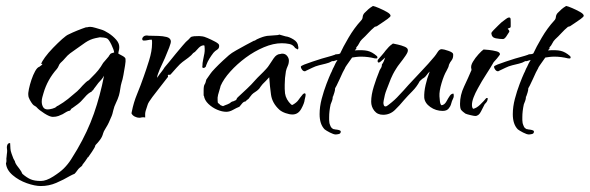

<svg xmlns="http://www.w3.org/2000/svg" viewBox="-92 -374 1978 644"><path d="M45 250Q25 250 -2 240.5Q-29 231 -49.5 213.5Q-70 196 -72 174Q-72 172 -71 171Q-70 166 -70.5 161.5Q-71 157 -70 153Q-70 148 -69 142.5Q-68 137 -68 131Q-68 129 -68.5 126.5Q-69 124 -69 121Q-69 113 -65 108L-61 106H-58Q-57 118 -57 124.5Q-57 131 -53 142L-47 158L-42 167L-41 171Q-39 176 -35 181.5Q-31 187 -27 192Q-20 201 -17 209Q-2 222 11 227.5Q24 233 45 233Q63 233 86.5 218Q110 203 122 191Q136 177 146.5 160.5Q157 144 167 127Q202 67 223 7Q244 -53 257 -120Q253 -113 248 -107Q243 -101 238 -96Q234 -90 229 -84Q224 -78 219 -70H216V-67Q204 -62 191.5 -47Q179 -32 168 -24Q155 -14 151.5 -12Q148 -10 147.5 -9.5Q147 -9 143 -3Q136 -2 130.5 1.5Q125 5 118 9Q112 12 104 15Q96 18 85 18Q75 18 57 6.5Q39 -5 32 -13Q30 -16 25 -18.5Q20 -21 17 -25Q13 -30 8 -39Q3 -48 3 -55Q2 -61 5 -75.5Q8 -90 13.5 -106.5Q19 -123 26 -135.5Q33 -148 40 -150Q42 -152 46 -154.5Q50 -157 50 -159V-160L46 -159Q48 -167 59 -182Q70 -197 86 -213.5Q102 -230 116.5 -243Q131 -256 139 -259Q151 -265 167 -271.5Q183 -278 198 -283V-282Q206 -284 210 -284Q217 -284 228.5 -280.5Q240 -277 247 -275Q258 -272 272.5 -262.5Q287 -253 297.5 -241Q308 -229 308 -217V-214Q308 -209 306.5 -204Q305 -199 305 -194Q309 -192 319 -186.5Q329 -181 329 -176Q330 -170 327.5 -154.5Q325 -139 322 -122.5Q319 -106 316 -98Q313 -88 311.5 -76.5Q310 -65 307 -54Q303 -41 297 -29Q291 -17 288 -4L285 8Q283 15 279.5 22Q276 29 273 37Q270 44 262.5 56Q255 68 254 73Q251 85 243.5 95Q236 105 228 113Q227 120 216.5 135Q206 150 204 153Q201 154 201 156Q200 158 193.5 167Q187 176 185 178Q184 182 181 184Q178 186 176 188Q171 192 167 198Q163 204 158 209Q156 210 152 211.5Q148 213 143 216Q121 229 96.5 239.5Q72 250 45 250ZM68 -7Q74 -7 83.5 -9.5Q93 -12 97 -16L98 -17Q100 -19 102 -19Q121 -30 136 -42Q151 -54 167 -68Q169 -70 171.5 -72.5Q174 -75 176 -77L185 -87Q190 -92 195 -97Q200 -102 206 -105L207 -106Q218 -117 228 -127.5Q238 -138 246 -150Q248 -153 250 -156.5Q252 -160 254 -163Q259 -169 263.5 -174Q268 -179 272 -184Q273 -184 273 -186Q275 -188 276 -190Q277 -192 278 -193Q280 -195 284 -196Q288 -197 291 -198Q290 -207 281.5 -224.5Q273 -242 267 -245Q263 -247 255.5 -248Q248 -249 243 -249L228 -246Q210 -242 194.5 -231.5Q179 -221 164 -210L143 -195Q134 -188 127 -179.5Q120 -171 111 -163Q107 -159 105 -153.5Q103 -148 99 -143Q67 -107 54 -62Q52 -55 50 -48Q48 -41 48 -33Q48 -23 52.5 -15Q57 -7 68 -7Z M375 21Q368 21 360 17Q352 13 349 6L350 1Q356 -30 368 -59Q380 -88 390 -117Q398 -139 408 -171Q418 -203 418 -228Q418 -231 418 -234.5Q418 -238 417 -241Q410 -241 404 -239.5Q398 -238 391 -238H390Q385 -238 385 -244Q385 -247 389 -251Q393 -255 401 -255Q404 -254 418 -254Q426 -254 440 -253.5Q454 -253 466.5 -250Q479 -247 481 -237Q482 -231 475.5 -214.5Q469 -198 461 -179Q452 -160 444 -142Q441 -134 438 -126.5Q435 -119 435 -114V-113L437 -116Q443 -125 449.5 -133Q456 -141 460 -148Q465 -154 475.5 -166.5Q486 -179 497 -193Q509 -207 520.5 -221Q532 -235 541 -242Q543 -244 545.5 -247Q548 -250 551 -251Q554 -252 559.5 -252.5Q565 -253 576 -253Q579 -253 582 -252.5Q585 -252 587 -252Q591 -252 604 -246.5Q617 -241 630 -234Q643 -227 643 -222Q644 -212 636.5 -207.5Q629 -203 624 -197Q617 -188 610.5 -177.5Q604 -167 600 -156L598 -150Q594 -146 591 -146Q585 -146 587 -153Q587 -163 589 -171.5Q591 -180 592 -187Q594 -195 594.5 -202.5Q595 -210 594 -219Q594 -222 592 -222Q583 -222 575 -214Q567 -206 562 -200L556 -196Q551 -189 539 -180L520 -166Q513 -161 500 -146.5Q487 -132 480 -124Q480 -123 473 -123H472L471 -122V-120Q473 -117 469 -113Q463 -105 448 -86Q433 -67 419 -48.5Q405 -30 403 -22Q399 -11 396.5 -2Q394 7 395 20Q388 19 385.5 19.5Q383 20 382 20Q379 21 375 21Z M889 10Q879 10 866 5.5Q853 1 845 -6Q821 -28 817 -56.5Q813 -85 811 -115Q807 -110 800.5 -103.5Q794 -97 789 -92Q786 -89 783 -84.5Q780 -80 777 -76Q770 -69 764 -65.5Q758 -62 753 -57Q751 -55 745 -47Q743 -43 739 -40.5Q735 -38 732 -34Q725 -33 720.5 -27.5Q716 -22 711 -16Q701 -12 689.5 -5.5Q678 1 667 1Q653 1 636.5 -6Q620 -13 607 -25.5Q594 -38 592 -53H591V-71Q591 -87 595 -92Q597 -95 598 -99.5Q599 -104 600 -107L614 -127Q617 -132 629.5 -145Q642 -158 656 -171Q670 -184 676 -189Q684 -196 700 -205Q716 -214 732.5 -223Q749 -232 759 -237L763 -238Q768 -242 779.5 -246.5Q791 -251 796 -252Q802 -254 815 -254.5Q828 -255 835 -256Q841 -256 845 -258L866 -252Q877 -251 892 -242Q907 -233 908 -219Q910 -212 907 -208L898 -213Q891 -224 878.5 -226.5Q866 -229 853 -229Q825 -229 793 -215.5Q761 -202 732 -180.5Q703 -159 680.5 -134Q658 -109 648 -86Q647 -83 646.5 -80Q646 -77 645 -75Q642 -65 639.5 -56Q637 -47 638 -36Q638 -29 640 -28Q642 -27 648 -21L656 -18L663 -21L671 -24Q679 -27 684 -32Q688 -34 691 -34.5Q694 -35 694 -36Q701 -38 701.5 -41.5Q702 -45 707 -49Q722 -63 736.5 -76.5Q751 -90 764 -105Q771 -113 781.5 -123Q792 -133 801 -143Q804 -146 806.5 -149.5Q809 -153 811 -156Q816 -164 826 -178.5Q836 -193 849 -193Q851 -194 855 -194Q865 -194 871 -186.5Q877 -179 877 -171Q877 -161 873 -152.5Q869 -144 867 -135Q863 -112 863 -90Q863 -83 863 -76Q863 -69 864 -61Q867 -40 885 -23L889 -22Q903 -30 908.5 -38Q914 -46 924 -58Q924 -58 926 -59.5Q928 -61 929 -61Q933 -61 933 -57V-56Q933 -52 932 -48.5Q931 -45 930 -40Q929 -28 918.5 -9Q908 10 889 10Z M1034 77Q1027 77 1014.5 70.5Q1002 64 997 60Q980 43 980 9Q980 -16 987 -42.5Q994 -69 1003 -92.5Q1012 -116 1018 -129Q1020 -132 1022 -137.5Q1024 -143 1028 -150Q1033 -162 1040 -173L1027 -169H1022Q1012 -163 1000.5 -160.5Q989 -158 978 -155Q966 -152 955 -146.5Q944 -141 933 -136Q933 -135 930 -135Q925 -135 921 -140.5Q917 -146 917 -150Q917 -153 928.5 -157.5Q940 -162 956.5 -167.5Q973 -173 987.5 -177.5Q1002 -182 1007 -183Q1015 -185 1021 -187Q1027 -189 1033 -191V-192H1037Q1045 -192 1049 -195Q1058 -215 1077 -247.5Q1096 -280 1119 -305Q1124 -310 1124.5 -317Q1125 -324 1130 -330Q1138 -338 1143.5 -343Q1149 -348 1159 -354Q1165 -353 1179 -347Q1193 -341 1205.5 -334Q1218 -327 1218 -321Q1218 -318 1208 -310.5Q1198 -303 1187 -296Q1176 -289 1172 -286L1165 -284Q1153 -274 1143 -263Q1133 -252 1122 -242Q1116 -236 1112.5 -228.5Q1109 -221 1103 -215V-210Q1100 -208 1098 -205Q1125 -207 1140.5 -203.5Q1156 -200 1172 -186Q1174 -184 1174 -181Q1174 -178 1171 -178H1167V-179L1166 -178Q1142 -184 1120 -184Q1111 -184 1103 -183Q1095 -182 1089 -181Q1089 -181 1083 -172.5Q1077 -164 1071 -155.5Q1065 -147 1065 -145Q1063 -142 1057.5 -131Q1052 -120 1047 -108Q1044 -102 1041.5 -96.5Q1039 -91 1037 -87L1032 -78Q1032 -71 1029.5 -63.5Q1027 -56 1025 -50H1024V-48Q1024 -42 1021.5 -35.5Q1019 -29 1017 -24Q1012 -1 1012 19Q1012 24 1012 29Q1012 34 1013 39Q1015 46 1017.5 51Q1020 56 1026 59Q1029 59 1031 60L1039 61Q1051 63 1051 67Q1051 74 1044.5 75.5Q1038 77 1034 77Z M1193 11Q1174 11 1163.5 -2.5Q1153 -16 1153 -33Q1153 -56 1162 -84.5Q1171 -113 1179 -132Q1181 -139 1185 -144.5Q1189 -150 1189 -158Q1192 -161 1195.5 -169Q1199 -177 1200 -181Q1196 -178 1190 -172Q1184 -166 1179 -164L1176 -165Q1173 -169 1176 -174Q1178 -176 1181.5 -180.5Q1185 -185 1189 -189Q1193 -194 1196.5 -198Q1200 -202 1201 -204Q1208 -212 1212 -216.5Q1216 -221 1226 -228Q1231 -227 1242.5 -224.5Q1254 -222 1265 -217.5Q1276 -213 1276 -206Q1277 -200 1268.5 -187.5Q1260 -175 1250.5 -163Q1241 -151 1237 -144Q1230 -133 1226 -125Q1222 -117 1219 -110L1205 -74Q1201 -64 1199 -56Q1197 -48 1195 -37Q1195 -36 1194.5 -33.5Q1194 -31 1194 -29Q1194 -25 1195.5 -21Q1197 -17 1201 -17Q1205 -17 1212 -23Q1233 -39 1247 -55Q1255 -63 1262 -71Q1269 -79 1278 -89Q1300 -113 1322.5 -136.5Q1345 -160 1365 -184Q1370 -190 1376 -199.5Q1382 -209 1389 -209H1390Q1396 -209 1412 -203.5Q1428 -198 1428 -192V-188Q1428 -179 1423 -172Q1420 -168 1418 -165Q1416 -162 1414 -157Q1413 -151 1411 -147Q1409 -143 1406 -137Q1397 -122 1389 -95Q1381 -68 1382 -51Q1382 -46 1383.5 -34.5Q1385 -23 1389 -21Q1399 -22 1405.5 -34Q1412 -46 1417 -53Q1422 -60 1429 -60Q1430 -57 1430 -52Q1430 -48 1428 -44Q1426 -40 1424 -35Q1422 -29 1420.5 -23.5Q1419 -18 1415 -13Q1409 -2 1393 -2Q1370 -2 1351.5 -15Q1333 -28 1331 -46Q1330 -65 1335.5 -89Q1341 -113 1348 -130Q1348 -131 1348.5 -132Q1349 -133 1349 -134Q1343 -128 1338 -121Q1333 -114 1325 -110L1316 -102Q1306 -83 1291 -68Q1276 -53 1262 -37Q1249 -21 1232.5 -5Q1216 11 1193 11Z M1595 -243Q1585 -243 1571 -245.5Q1557 -248 1556 -263Q1556 -265 1563.5 -273Q1571 -281 1579.5 -289Q1588 -297 1590 -299Q1593 -301 1604.5 -310Q1616 -319 1620 -313Q1621 -312 1621 -299V-285Q1621 -283 1619 -281Q1618 -281 1614.5 -279.5Q1611 -278 1611 -277L1612 -276Q1614 -275 1615.5 -272Q1617 -269 1616 -267Q1612 -260 1606 -251.5Q1600 -243 1595 -243ZM1502 15Q1498 15 1485.5 12Q1473 9 1469 7Q1459 0 1455 -5Q1451 -10 1451 -26Q1451 -55 1464.5 -83.5Q1478 -112 1489 -138Q1491 -140 1489 -141V-143Q1486 -153 1494 -166.5Q1502 -180 1513 -192Q1524 -204 1530 -208Q1535 -208 1548 -206.5Q1561 -205 1573 -202Q1585 -199 1585 -192Q1585 -191 1582 -187Q1579 -183 1575 -178L1567 -169Q1563 -165 1563 -164Q1554 -148 1539 -125Q1524 -102 1511 -78Q1502 -62 1496.5 -47.5Q1491 -33 1491 -22Q1491 -13 1495 -9Q1506 -11 1518.5 -23Q1531 -35 1539 -45H1544Q1544 -35 1537 -28L1534 -25Q1529 -16 1521.5 -0.5Q1514 15 1502 15Z M1682 77Q1675 77 1662.5 70.5Q1650 64 1645 60Q1628 43 1628 9Q1628 -16 1635 -42.5Q1642 -69 1651 -92.5Q1660 -116 1666 -129Q1668 -132 1670 -137.5Q1672 -143 1676 -150Q1681 -162 1688 -173L1675 -169H1670Q1660 -163 1648.5 -160.5Q1637 -158 1626 -155Q1614 -152 1603 -146.5Q1592 -141 1581 -136Q1581 -135 1578 -135Q1573 -135 1569 -140.5Q1565 -146 1565 -150Q1565 -153 1576.5 -157.5Q1588 -162 1604.5 -167.5Q1621 -173 1635.5 -177.5Q1650 -182 1655 -183Q1663 -185 1669 -187Q1675 -189 1681 -191V-192H1685Q1693 -192 1697 -195Q1706 -215 1725 -247.5Q1744 -280 1767 -305Q1772 -310 1772.5 -317Q1773 -324 1778 -330Q1786 -338 1791.5 -343Q1797 -348 1807 -354Q1813 -353 1827 -347Q1841 -341 1853.5 -334Q1866 -327 1866 -321Q1866 -318 1856 -310.5Q1846 -303 1835 -296Q1824 -289 1820 -286L1813 -284Q1801 -274 1791 -263Q1781 -252 1770 -242Q1764 -236 1760.5 -228.5Q1757 -221 1751 -215V-210Q1748 -208 1746 -205Q1773 -207 1788.5 -203.5Q1804 -200 1820 -186Q1822 -184 1822 -181Q1822 -178 1819 -178H1815V-179L1814 -178Q1790 -184 1768 -184Q1759 -184 1751 -183Q1743 -182 1737 -181Q1737 -181 1731 -172.5Q1725 -164 1719 -155.5Q1713 -147 1713 -145Q1711 -142 1705.5 -131Q1700 -120 1695 -108Q1692 -102 1689.5 -96.5Q1687 -91 1685 -87L1680 -78Q1680 -71 1677.5 -63.5Q1675 -56 1673 -50H1672V-48Q1672 -42 1669.5 -35.5Q1667 -29 1665 -24Q1660 -1 1660 19Q1660 24 1660 29Q1660 34 1661 39Q1663 46 1665.5 51Q1668 56 1674 59Q1677 59 1679 60L1687 61Q1699 63 1699 67Q1699 74 1692.5 75.5Q1686 77 1682 77Z"/></svg>

Font: Qwitcher Grypen
Style: Bold
Weight: 700
Designer: Robert E. Leuschke
Foundry: Robert E. Leuschke
Version: Version 1.100; ttfautohint (v1.8.3)